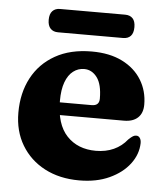

<svg xmlns="http://www.w3.org/2000/svg" viewBox="-49 -684 637 742"><g transform="rotate(5 269.5 -313.0)"><path d="M510.5 -300.5Q510.5 -267.5 491.5 -249.8Q472.5 -232 437.5 -232H141.5V-281H308.5Q337.5 -281 337.5 -308.5Q337.5 -364 317.5 -390.8Q297.5 -417.5 267.5 -417.5Q244 -417.5 225 -403Q206 -388.5 195.2 -359.5Q184.5 -330.5 184.5 -287Q184.5 -196 226.8 -151.2Q269 -106.5 339.5 -106.5Q378 -106.5 408.8 -120.5Q439.5 -134.5 460.5 -161Q471.5 -171.5 478 -175.2Q484.5 -179 491 -178.5Q499 -178.5 504.2 -171.2Q509.5 -164 509.5 -151Q508.5 -107.5 480.2 -70.2Q452 -33 402 -10Q352 13 285 13Q209 13 151.2 -17.2Q93.5 -47.5 61 -101.8Q28.5 -156 28.5 -228Q28.5 -304 59.5 -362.5Q90.5 -421 149.2 -454.2Q208 -487.5 291 -487.5Q360.5 -487.5 409.5 -463Q458.5 -438.5 484.5 -396Q510.5 -353.5 510.5 -300.5ZM114 -595Q114 -618 124.8 -629.2Q135.5 -640.5 154 -640.5H406.5Q425.5 -640.5 436 -629.5Q446.5 -618.5 446.5 -595.5Q446.5 -572.5 436 -561.2Q425.5 -550 406.5 -550H154Q135.5 -550 124.8 -561.2Q114 -572.5 114 -595Z"/></g></svg>

Font: Fraunces 28pt Soft Wonky
Style: Bold
Weight: 700
Version: Version 1.000;[b76b70a41]